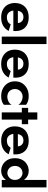

<svg xmlns="http://www.w3.org/2000/svg" viewBox="1238 -2058 830 3347"><g transform="rotate(90 1653.5 -385.0)"><path d="M282 10Q206 10 150 -19.5Q94 -49 63.5 -103Q33 -157 33 -230Q33 -285 50 -329.5Q67 -374 99.5 -405.5Q132 -437 178 -453.5Q224 -470 282 -470Q358 -470 411.5 -442.5Q465 -415 493.5 -362.5Q522 -310 522 -236Q522 -226 521 -217Q520 -208 520 -202H165Q168 -176 177 -156Q191 -123 217.5 -106Q244 -89 282 -89Q324 -89 355.5 -105.5Q387 -122 406 -156L520 -120Q484 -55 425 -22.5Q366 10 282 10ZM382 -281Q380 -307 370 -327Q357 -351 334 -364.5Q311 -378 280 -378Q252 -378 230.5 -369.5Q209 -361 194 -342Q179 -323 172 -297Q169 -289 168 -281Z M749 -780V0H619V-780Z M1095 10Q1019 10 963 -19.5Q907 -49 876.5 -103Q846 -157 846 -230Q846 -285 863 -329.5Q880 -374 912.5 -405.5Q945 -437 991 -453.5Q1037 -470 1095 -470Q1171 -470 1224.5 -442.5Q1278 -415 1306.5 -362.5Q1335 -310 1335 -236Q1335 -226 1334 -217Q1333 -208 1333 -202H978Q981 -176 990 -156Q1004 -123 1030.5 -106Q1057 -89 1095 -89Q1137 -89 1168.5 -105.5Q1200 -122 1219 -156L1333 -120Q1297 -55 1238 -22.5Q1179 10 1095 10ZM1195 -281Q1193 -307 1183 -327Q1170 -351 1147 -364.5Q1124 -378 1093 -378Q1065 -378 1043.5 -369.5Q1022 -361 1007 -342Q992 -323 985 -297Q982 -289 981 -281Z M1532 -230Q1532 -190 1549.5 -160Q1567 -130 1597 -113.5Q1627 -97 1664 -97Q1694 -97 1722 -106Q1750 -115 1772.5 -131.5Q1795 -148 1807 -170V-37Q1783 -15 1744.5 -2.5Q1706 10 1656 10Q1582 10 1523.5 -20Q1465 -50 1431.5 -104.5Q1398 -159 1398 -230Q1398 -302 1431.5 -356Q1465 -410 1523.5 -440Q1582 -470 1656 -470Q1706 -470 1744.5 -457Q1783 -444 1807 -424V-290Q1795 -312 1771.5 -328.5Q1748 -345 1720 -354.5Q1692 -364 1664 -364Q1627 -364 1597 -346Q1567 -328 1549.5 -298Q1532 -268 1532 -230Z M2146 -460V-350H2066V0H1940V-350H1861V-460H1940V-620H2066V-460Z M2432 10Q2356 10 2300 -19.5Q2244 -49 2213.5 -103Q2183 -157 2183 -230Q2183 -285 2200 -329.5Q2217 -374 2249.5 -405.5Q2282 -437 2328 -453.5Q2374 -470 2432 -470Q2508 -470 2561.5 -442.5Q2615 -415 2643.5 -362.5Q2672 -310 2672 -236Q2672 -226 2671 -217Q2670 -208 2670 -202H2315Q2318 -176 2327 -156Q2341 -123 2367.5 -106Q2394 -89 2432 -89Q2474 -89 2505.5 -105.5Q2537 -122 2556 -156L2670 -120Q2634 -55 2575 -22.5Q2516 10 2432 10ZM2532 -281Q2530 -307 2520 -327Q2507 -351 2484 -364.5Q2461 -378 2430 -378Q2402 -378 2380.5 -369.5Q2359 -361 2344 -342Q2329 -323 2322 -297Q2319 -289 2318 -281Z M3247 -780V0H3117V-75Q3110 -64 3102 -54Q3075 -23 3038.5 -6.5Q3002 10 2959 10Q2901 10 2850.5 -18Q2800 -46 2769 -100Q2738 -154 2738 -230Q2738 -307 2769 -360.5Q2800 -414 2850.5 -442Q2901 -470 2959 -470Q3002 -470 3038.5 -453.5Q3075 -437 3102 -406Q3110 -396 3117 -385V-780ZM2873 -230Q2873 -189 2890 -159.5Q2907 -130 2935 -114Q2963 -98 2997 -98Q3018 -98 3039 -107Q3060 -116 3078 -132.5Q3096 -149 3106.5 -174Q3117 -199 3117 -231Q3117 -262 3106.5 -286.5Q3096 -311 3078 -327.5Q3060 -344 3039 -353Q3018 -362 2997 -362Q2963 -362 2935 -346Q2907 -330 2890 -300.5Q2873 -271 2873 -230Z"/></g></svg>

Font: Venryn Sans SemiBold
Style: Regular
Weight: 600
Designer: Owen Earl, indestructible type* (font) & Cristiano Sobral (main changes)
Version: Version 3.60;October 28, 2020;FontCreator 13.0.0.2681 64-bit